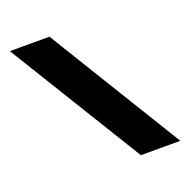

<svg xmlns="http://www.w3.org/2000/svg" viewBox="-126 -833 946 956"><g transform="rotate(-20 347.0 -355.0)"><path d="M234.9 -710 669.9 0H460.9L24.9 -710Z"/></g></svg>

Font: Rawline Black
Style: Regular
Weight: 900
Designer: Matt McInerney, Pablo Impallari, Rodrigo Fuenzalida
Foundry: Matt McInerney, Pablo Impallari, Rodrigo Fuenzalida
Version: Version 4.020;PS 004.020;hotconv 1.0.88;makeotf.lib2.5.64775